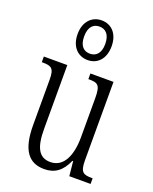

<svg xmlns="http://www.w3.org/2000/svg" viewBox="-152 -898 790 992"><g transform="rotate(20 243.0 -402.0)"><path d="M233 -596C285 -596 326 -634 326 -705C326 -776 285 -814 233 -814C181 -814 139 -776 139 -705C139 -634 181 -596 233 -596ZM233 -631C201 -631 175 -651 175 -705C175 -760 201 -780 233 -780C264 -780 291 -760 291 -705C291 -651 264 -631 233 -631ZM215 10C272 10 311 -18 338 -80H342L350 0H467V-31H464C416 -31 398 -38 398 -105V-536H271V-505H274C324 -505 338 -497 338 -424V-210C338 -111 306 -35 232 -35C168 -35 144 -85 144 -186V-536H15V-505H19C67 -505 84 -497 84 -435V-185C84 -46 130 10 215 10Z"/></g></svg>

Font: Noto Serif Tamil ExtraCondensed Light
Style: Italic
Weight: 300
Width: 2
Italic angle: -12°
Designer: Indian Type Foundry, Tom Grace, and the Monotype Design Team
Foundry: Monotype Imaging Inc.
Version: Version 2.003